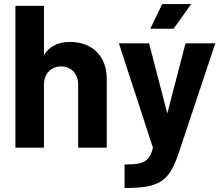

<svg xmlns="http://www.w3.org/2000/svg" viewBox="-20 -729 1087 948"><path d="M326 -522C268 -522 224 -501 197 -457V-700H56V0H197V-311C197 -365 232 -401 282 -401C332 -401 366 -364 366 -311V0H507V-340C507 -454 433 -522 326 -522Z M722 -587H837L924 -709H781ZM595 199H609C782 199 820 153 865 19L1043 -515H896L806 -169L716 -515H567L735 0C719 70 686 82 607 83H595Z"/></svg>

Font: Arthouse Owned
Style: Bold
Weight: 700
Designer: Jeremy Tribby
Foundry: Tribby Type
Version: Version 1.000;PS 001.000;hotconv 1.0.88;makeotf.lib2.5.64775